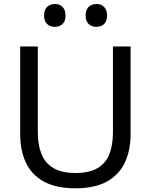

<svg xmlns="http://www.w3.org/2000/svg" viewBox="-20 -950 770 980"><path d="M365.5 11Q266 11 203.8 -23.2Q141.5 -57.5 112.2 -119.8Q83 -182 83 -265Q83 -286 83 -319.2Q83 -352.5 83 -393Q83 -433.5 83 -474.5Q83 -542 83 -597.8Q83 -653.5 83 -713H173Q173 -653.5 173 -597.8Q173 -542 173 -474.5V-274Q173 -209.5 192 -163Q211 -116.5 253.2 -91.8Q295.5 -67 365.5 -67Q436 -67 477.8 -91.8Q519.5 -116.5 538 -163Q556.5 -209.5 556.5 -275V-474.5Q556.5 -542 556.5 -597.8Q556.5 -653.5 556.5 -713H646.5Q646.5 -653.5 646.5 -597.8Q646.5 -542 646.5 -474.5Q646.5 -433.5 646.5 -392.8Q646.5 -352 646.5 -318.5Q646.5 -285 646.5 -265Q646.5 -182 617 -119.8Q587.5 -57.5 525.5 -23.2Q463.5 11 365.5 11ZM471.5 -813Q447 -813 432 -827.8Q417 -842.5 417 -871Q417 -899.5 432.2 -914.5Q447.5 -929.5 472.5 -929.5Q497.5 -929.5 512 -913.8Q526.5 -898 526.5 -871Q526.5 -842.5 511.8 -827.8Q497 -813 471.5 -813ZM259.5 -813Q235 -813 220 -827.8Q205 -842.5 205 -871Q205 -899.5 220.2 -914.5Q235.5 -929.5 260.5 -929.5Q285.5 -929.5 300 -913.8Q314.5 -898 314.5 -871Q314.5 -842.5 299.8 -827.8Q285 -813 259.5 -813Z"/></svg>

Font: Commissioner Thin
Style: Regular
Weight: 400
Version: Version 1.000